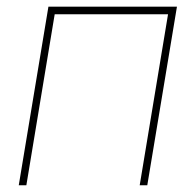

<svg xmlns="http://www.w3.org/2000/svg" viewBox="-20 -549 580 569"><path d="M504.4 -529.3 416.5 0H394L478 -506.8H142.1L58.1 0H35.6L123.5 -529.3Z"/></svg>

Font: Inter 24pt Thin
Style: Italic
Weight: 250
Italic angle: -9.3988°
Version: Version 4.001;git-66647c0bb